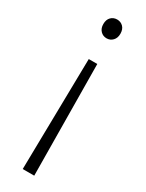

<svg xmlns="http://www.w3.org/2000/svg" viewBox="-193 -484 593 780"><g transform="rotate(30 103.5 -94.0)"><path d="M64 -409Q64 -430 75.5 -441.5Q87 -453 104 -453Q121 -453 132.5 -441.5Q144 -430 144 -409Q144 -389 132.5 -377Q121 -365 104 -365Q87 -365 75.5 -377Q64 -389 64 -409ZM75 265 84 -256H124L129 265Z"/></g></svg>

Font: Mukta ExtraLight
Style: Regular
Weight: 275
Designer: Girish Dalvi and Yashodeep Gholap
Foundry: Ek Type
Version: Version 2.538;PS 1.002;hotconv 16.6.51;makeotf.lib2.5.65220;